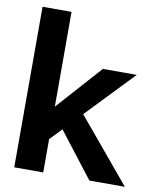

<svg xmlns="http://www.w3.org/2000/svg" viewBox="-82 -784 699 848"><g transform="rotate(10 268.0 -360.0)"><path d="M162 -141 103 -220 350 -496H502ZM40 0V-720H170V0ZM377 0 186 -247 265 -325 536 0Z"/></g></svg>

Font: Host Grotesk Light
Style: Bold
Weight: 700
Version: Version 1.003